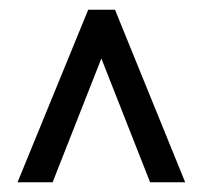

<svg xmlns="http://www.w3.org/2000/svg" viewBox="-20 -728 415 394"><path d="M161 -708H216L360 -354H288L188 -608L88 -354H16Z"/></svg>

Font: Freesentation 4 Regular
Style: Regular
Weight: 400
Designer: glyphs from Roboto by Christian Robertson / Hangul glyphs from Noto Sans CJK(Source Han Sans) by Jang Soo-young and Kang
Foundry: PT&
Version: Version 2.001